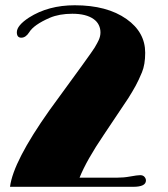

<svg xmlns="http://www.w3.org/2000/svg" viewBox="-20 -720 649 740"><path d="M542.5 -24.4Q542.5 0 493.2 0H18.6Q30.8 -97.7 170.9 -295.4Q332.5 -516.1 344.5 -536.1Q356.4 -556.2 360.4 -565.4Q367.2 -580.1 367.2 -595.2Q367.2 -610.4 360.6 -623.8Q354 -637.2 340.8 -646.5Q312 -667 258.8 -667Q208.5 -667 171.9 -651.4Q109.9 -624.5 92.3 -595.2Q79.1 -574.7 62 -574.7Q44.9 -574.7 44.9 -595.7Q44.9 -621.6 91.8 -652.3Q166 -699.7 268.1 -699.7Q392.6 -699.7 467.8 -646.5Q539.6 -595.7 539.6 -516.6Q539.6 -471.2 527.1 -441.2Q514.6 -411.1 502.9 -389.6Q491.2 -368.2 474.6 -341.8L380.9 -201.7Q313.5 -102.5 286.6 -35.2H429.7Q457 -35.2 480.5 -39.6Q509.3 -44.9 520.3 -44.9Q531.2 -44.9 536.9 -38.3Q542.5 -31.7 542.5 -24.4Z"/></svg>

Font: Limelight
Style: Regular
Weight: 400
Designer: Nicole Fally
Foundry: Nicole Fally
Version: Version 1.002